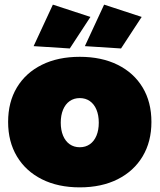

<svg xmlns="http://www.w3.org/2000/svg" viewBox="-20 -800 688 828"><path d="M324 -555Q418 -555 487.5 -520.5Q557 -486 595 -423Q633 -360 633 -274Q633 -189 595 -125.5Q557 -62 487.5 -27Q418 8 324 8Q230 8 160.5 -27Q91 -62 53 -125.5Q15 -189 15 -274Q15 -360 53 -423Q91 -486 160.5 -520.5Q230 -555 324 -555ZM324 -377Q299 -377 280.5 -364Q262 -351 252 -327Q242 -303 242 -271Q242 -239 252 -215Q262 -191 280.5 -178Q299 -165 324 -165Q349 -165 367.5 -178Q386 -191 396 -215Q406 -239 406 -271Q406 -303 396 -327Q386 -351 367.5 -364Q349 -377 324 -377ZM208 -780 370 -727 281 -591 125 -601ZM429 -780 591 -727 502 -591 346 -601Z"/></svg>

Font: Alexandria Black
Style: Regular
Weight: 900
Designer: Mohamed Gaber
Foundry: Kief Type Foundry
Version: Version 5.100